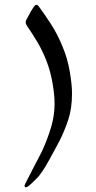

<svg xmlns="http://www.w3.org/2000/svg" viewBox="-20 -631 399 802"><path d="M88.4 151.4Q82.5 151.4 82.5 143.6Q82.5 142.1 92.8 122.1Q103 102.1 116.7 75.4Q130.4 48.8 141.8 27.1Q153.3 5.4 155.8 0Q178.7 -50.3 193.4 -99.6Q208 -148.9 208 -197.8Q208 -232.9 199.7 -282.2Q191.4 -331.5 175.3 -373.5Q157.2 -420.4 135.7 -456.1Q114.3 -491.7 93.8 -521.5Q91.3 -525.4 89.4 -529.1Q87.4 -532.7 87.4 -537.1Q87.4 -543.5 89.4 -546.9Q108.4 -585 123.5 -605.5Q127.4 -610.8 131.8 -610.8Q137.2 -610.8 141.1 -605.5Q162.6 -576.7 191.4 -532.7Q220.2 -488.8 242.2 -434.1Q262.2 -386.2 271.5 -331.5Q280.8 -276.9 280.8 -240.7Q280.8 -177.2 264.6 -129.4Q248.5 -81.5 229.5 -44.4Q221.7 -29.3 208.7 -5.4Q195.8 18.6 184.3 39.3Q172.9 60.1 168.9 65.9Q157.2 85.4 142.1 105Q140.1 107.4 125.2 122.3Q110.4 137.2 97.2 147.9Q90.3 151.4 88.4 151.4Z"/></svg>

Font: David Libre
Style: Regular
Weight: 400
Designer: Ismar David, J. Victor Gaultney, Annie Olsen and Meir Sadan
Foundry: Monotype Imaging Inc. & SIL International
Version: Version 1.100; ttfautohint (v1.8.4.7-5d5b)